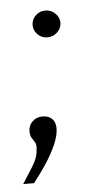

<svg xmlns="http://www.w3.org/2000/svg" viewBox="-42 -381 272 529"><g transform="rotate(-5 94.0 -116.5)"><path d="M103 -278Q87 -278 76 -289Q65 -300 65 -315Q65 -330 76 -341Q87 -352 103 -352Q119 -352 130.5 -341Q142 -330 142 -315Q142 -300 130.5 -289Q119 -278 103 -278ZM1 119Q16 96 30.5 72.5Q45 49 46 29Q48 15 44 8Q40 1 35.5 -5.5Q31 -12 31 -25Q31 -40 42 -51Q53 -62 70 -62Q87 -62 96.5 -52.5Q106 -43 106 -26Q106 -6 94 20.5Q82 47 64.5 73Q47 99 31 119Z"/></g></svg>

Font: Alumni Sans
Style: Italic
Weight: 400
Italic angle: -8°
Version: Version 1.016